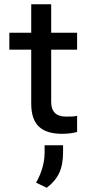

<svg xmlns="http://www.w3.org/2000/svg" viewBox="-20 -624 423 904"><path d="M272 6Q198 6 162.5 -28.5Q127 -63 127 -136V-390H24V-470H127V-604H221V-470H343V-390H221V-144Q221 -75 291 -75Q303 -75 318.5 -75.5Q334 -76 343 -79V-3Q314 6 272 6ZM200 260 150 236Q169 202 179.5 166.5Q190 131 190 92V60H277V92Q277 152 258.5 191Q240 230 200 260Z"/></svg>

Font: Gantari Medium
Style: Regular
Weight: 500
Designer: Anugrah Pasau
Foundry: Lafontype
Version: Version 1.000; ttfautohint (v1.8.4.7-5d5b)